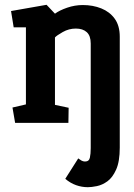

<svg xmlns="http://www.w3.org/2000/svg" viewBox="-20 -512 559 800"><path d="M26 -466 174 -492 209 -455Q228 -469 260 -480Q292 -491 325 -491Q367 -491 402 -477Q437 -463 458 -434Q479 -405 479 -359V103Q479 161 464 194.5Q449 228 427.5 243.5Q406 259 383.5 263.5Q361 268 346 268Q321 268 297 259.5Q273 251 252 233L306 148Q311 152 318.5 156.5Q326 161 334 161Q351 161 354.5 145Q358 129 358 105V-331Q358 -363 341.5 -378Q325 -393 296 -393Q267 -393 241.5 -378.5Q216 -364 209 -356V-75L266 -63L265 0H43L32 -64L88 -77V-398H37Z"/></svg>

Font: Kreon Light
Style: Regular
Weight: 300
Designer: Julia Petretta
Foundry: Julia Petretta and Eli Heuer
Version: Version 2.002